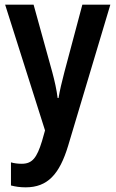

<svg xmlns="http://www.w3.org/2000/svg" viewBox="-20 -563 496 823"><path d="M2 -543 173 -4 160 42C138 113 119 139 73 139C57 139 41 137 27 133V232C46 237 66 240 90 240C184 240 235 184 272 62L453 -543H333L256 -254C245 -212 236 -174 231 -143H227C223 -177 214 -217 204 -254L124 -543Z"/></svg>

Font: Noto Sans Lao UI Cond SemBd
Style: Regular
Weight: 600
Width: 3
Designer: Monotype Design Team
Foundry: Monotype Imaging Inc.
Version: Version 2.000